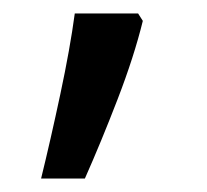

<svg xmlns="http://www.w3.org/2000/svg" viewBox="-20 -136 308 285"><path d="M185 -116 192 -105Q179 -52 154.5 11.5Q130 75 106 129H41Q55 72 69.5 4Q84 -64 91 -116Z"/></svg>

Font: Noto IKEA Simplified Chinese
Style: Regular
Weight: 400
Designer: Monotype Design Team
Foundry: Monotype Imaging Inc.
Version: Version 1.100